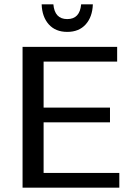

<svg xmlns="http://www.w3.org/2000/svg" viewBox="-20 -865 620 885"><path d="M530 0H84V-649H520V-581H181V-369H487V-301H181V-68H530ZM172 -845H226Q232 -777 290 -777Q348 -777 354 -845H408Q406 -787 375 -752.5Q344 -718 290 -718Q236 -718 205 -752.5Q174 -787 172 -845Z"/></svg>

Font: Play
Style: Regular
Weight: 400
Designer: Jonas Hecksher
Foundry: Jonas Hecksher, Playtypeª, e-types AS
Version: Version 1.002